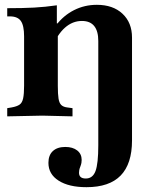

<svg xmlns="http://www.w3.org/2000/svg" viewBox="-20 -480 635 797"><path d="M339 297Q266 297 223.5 270Q181 243 181 196Q181 164 199.5 147Q218 130 251 130Q282 130 300.5 144.5Q319 159 319 184Q319 190 318 196Q317 202 314 210Q310 220 309 226Q308 232 308 237Q308 261 336 261Q365 261 376.5 230Q388 199 388 123V-310Q388 -351 371 -372Q354 -393 320 -393Q281 -393 249.5 -365Q218 -337 195 -281H169Q183 -336 213.5 -376Q244 -416 287.5 -438Q331 -460 382 -460Q449 -460 488.5 -423Q528 -386 528 -324V103Q528 200 481 248.5Q434 297 339 297ZM10 3V-31L28 -34Q50 -38 61 -45.5Q72 -53 76 -71.5Q80 -90 80 -124V-329Q80 -374 66.5 -393Q53 -412 21 -412H10V-446Q75 -446 121.5 -448.5Q168 -451 216 -458V-383H220V-124Q220 -89 223 -70.5Q226 -52 234.5 -44Q243 -36 259 -34L281 -31V3L156 0Z"/></svg>

Font: Baskervville SC
Style: Regular
Weight: 400
Designer: Alexis Faudot, Rémi Forte, Morgane Pierson, Rafael Ribas, Tanguy Vanlaeys, Rosalie Wagner, Thomas Huot-Marchand
Foundry: ANRT
Version: Version 1.100